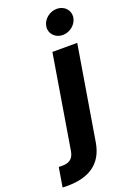

<svg xmlns="http://www.w3.org/2000/svg" viewBox="-285 -832 751 1099"><g transform="rotate(-20 90.5 -282.5)"><path d="M105.8 -545.5 11.4 24.5C4.3 65.3 -16.7 86.3 -65.3 86.3C-71.7 86.3 -77.8 86.3 -85.2 85.6L-104.8 203.8C-93.8 204.2 -84.9 204.5 -75.3 204.5C53.3 204.5 140.6 153.1 161.9 27L257.1 -545.5ZM122.5 -692.5C117.2 -650.6 150.6 -615.8 195.7 -615.8C240.8 -615.8 281.2 -650.6 286.2 -692.5C290.8 -734.7 258.2 -768.8 213.1 -768.8C168.3 -768.8 127.5 -734.7 122.5 -692.5Z"/></g></svg>

Font: Magic Ui Pro
Style: Bold Italic
Weight: 700
Italic angle: -9.39999°
Designer: Stefan Endress, Andreas Faust
Version: Version 1.000;FEAKit 1.0